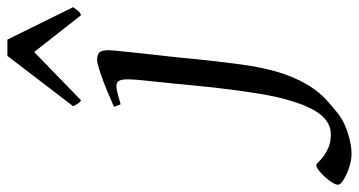

<svg xmlns="http://www.w3.org/2000/svg" viewBox="-438 -495 988 529"><g transform="rotate(-90 56.5 -230.0)"><path d="M183.1 -424.8Q183.1 -419.4 181.9 -406Q180.7 -392.6 178.7 -374.5Q176.8 -356.4 174.6 -335.7Q172.4 -314.9 170.2 -295.2Q168 -275.4 166 -258.5Q164.1 -241.7 163.1 -231Q161.1 -213.9 159.2 -192.1Q157.2 -170.4 154.3 -145Q151.4 -119.6 147.9 -91.1Q144.5 -62.5 139.6 -32.2Q129.9 24.9 115.5 63.7Q101.1 102.5 84 129.2Q66.9 155.8 47.6 173.6Q28.3 191.4 8.3 207Q-4.9 217.3 -20.5 224.4Q-36.1 231.4 -51.3 235.8Q-66.4 240.2 -79.6 242.2Q-92.8 244.1 -101.6 244.1Q-115.2 244.1 -130.4 240.2Q-145.5 236.3 -158.2 230.5Q-170.9 224.6 -179.2 218.3Q-187.5 211.9 -187.5 207Q-187.5 200.7 -181.2 190.4Q-174.8 180.2 -166 170.7Q-157.2 161.1 -148.2 154.1Q-139.2 147 -134.3 147Q-130.4 147 -124.5 153.3Q-118.7 159.7 -108.9 167Q-99.1 174.3 -84.5 180.7Q-69.8 187 -48.3 187Q-6.8 187 20 136.7Q46.9 86.4 62.5 -5.4Q68.4 -41.5 72.8 -74.2Q77.1 -106.9 80.3 -134.8Q83.5 -162.6 85.4 -184.3Q87.4 -206.1 88.9 -220.2Q89.4 -228 90.8 -241Q92.3 -253.9 93.8 -268.8Q95.2 -283.7 96.9 -299.6Q98.6 -315.4 100.1 -329.6Q101.6 -343.8 102.3 -354.7Q103 -365.7 103 -371.1Q103 -382.3 101.6 -388.9Q100.1 -395.5 97.4 -398.7Q94.7 -401.9 91.1 -402.8Q87.4 -403.8 83 -403.8Q78.6 -403.8 70.6 -402.1Q62.5 -400.4 54.2 -397.9Q44.9 -395.5 34.2 -392.1L26.9 -410.2Q47.4 -419.4 67.9 -428Q88.4 -436.5 106 -442.9Q123.5 -449.2 136.7 -453.1Q149.9 -457 155.8 -457Q169.4 -457 176.3 -451.2Q183.1 -445.3 183.1 -424.8ZM301.8 -522.9Q294.9 -513.2 291.3 -508.8Q287.6 -504.4 279.8 -501L178.2 -630.4L44.9 -501Q40.5 -503.9 37.1 -508.5Q33.7 -513.2 28.8 -522.9L167.5 -704.1H212.4Z"/></g></svg>

Font: Gentium Plus Viet
Style: Italic
Weight: 400
Italic angle: -8°
Designer: J. Victor Gaultney, Annie Olsen, Iska Routamaa, Becca Hirsbrunner
Foundry: SIL International
Version: Version 5.000